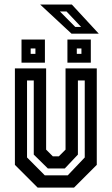

<svg xmlns="http://www.w3.org/2000/svg" viewBox="-20 -850 506 870"><path d="M150.5 0 47.5 -103V-540H189V-172L219.5 -141.5H246.5L277 -172V-540H418.5V-103L315.5 0ZM183 -55.5H287L364 -136.5V-485.5H333V-149.5L273.5 -86.5H197L133 -149.5V-485.5H102.5V-136.5ZM285.5 -566V-671H391.5V-566ZM77.5 -566V-671H183.5V-566ZM119 -606H140.5V-630.5H119ZM328 -606H349V-630.5H328ZM427.5 -697.5H304L162 -829.5H305.5ZM347.5 -728 281.5 -798H251.5L321 -728Z"/></svg>

Font: Tourney Condensed SemiBold
Style: Regular
Weight: 600
Width: 3
Designer: Tyler Finck
Foundry: Etcetera Type Co
Version: Version 1.010; ttfautohint (v1.8.3)